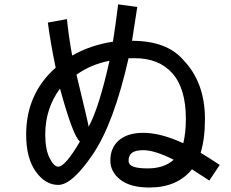

<svg xmlns="http://www.w3.org/2000/svg" viewBox="-20 -793 1040 864"><path d="M968.8 -50.8 921.9 19.5 843.8 -31.2Q777.3 50.8 652.3 50.8Q566.4 50.8 521.5 15.6Q476.6 -19.5 476.6 -70.3Q476.6 -128.9 515.6 -162.1Q554.7 -195.3 625 -195.3Q703.1 -195.3 804.7 -148.4Q816.4 -195.3 816.4 -257.8Q816.4 -394.5 755.9 -462.9Q695.3 -531.2 585.9 -531.2H558.6Q492.2 -238.3 398.4 -99.6Q304.7 39.1 242.2 39.1Q183.6 39.1 140.6 -21.5Q97.7 -82 97.7 -187.5Q97.7 -371.1 230.5 -488.3Q207 -601.6 195.3 -691.4L281.2 -707Q289.1 -628.9 304.7 -543Q386.7 -589.8 488.3 -605.5Q500 -679.7 511.7 -773.4L597.7 -761.7L574.2 -609.4Q730.5 -609.4 804.7 -523.4Q902.3 -421.9 902.3 -257.8Q902.3 -168 882.8 -105.5Q921.9 -82 968.8 -50.8ZM472.7 -519.5Q390.6 -503.9 324.2 -457Q378.9 -230.5 378.9 -222.7Q425.8 -308.6 472.7 -519.5ZM339.8 -156.2Q308.6 -179.7 250 -394.5Q183.6 -304.7 183.6 -187.5Q183.6 -121.1 203.1 -82Q222.7 -43 242.2 -43Q273.4 -43 339.8 -156.2ZM761.7 -74.2Q675.8 -117.2 625 -117.2Q589.8 -117.2 574.2 -105.5Q558.6 -93.8 558.6 -70.3Q558.6 -50.8 580.1 -43Q601.6 -35.2 644.5 -35.2Q718.8 -35.2 761.7 -74.2Z"/></svg>

Font: Droid Sans Fallback
Style: Regular
Weight: 400
Designer: Steve Matteson
Foundry: Ascender Corporation
Version: 3.00 (Khmer version)